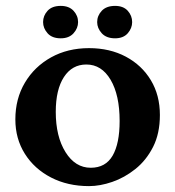

<svg xmlns="http://www.w3.org/2000/svg" viewBox="-20 -632 602 659"><path d="M285.6 6.8Q212.4 6.8 155.3 -22.7Q98.1 -52.2 65.4 -104Q32.7 -155.8 32.7 -222.2Q32.7 -293 65.4 -348.1Q98.1 -403.3 155.3 -435.1Q212.4 -466.8 285.6 -466.8Q356.9 -466.8 411.9 -437.5Q466.8 -408.2 497.8 -356.7Q528.8 -305.2 528.8 -237.3Q528.8 -173.8 505.4 -127.7Q481.9 -81.5 444.6 -51.8Q407.2 -22 365.2 -7.6Q323.2 6.8 285.6 6.8ZM291.5 -56.2Q342.3 -56.2 366.5 -97.7Q390.6 -139.2 390.6 -216.8Q390.6 -305.7 359.6 -358.2Q328.6 -410.6 276.4 -410.6Q227.5 -410.6 199.5 -367.7Q171.4 -324.7 171.4 -248Q171.4 -163.6 204.8 -109.9Q238.3 -56.2 291.5 -56.2ZM188.5 -500.5Q158.7 -500.5 143.3 -517.8Q127.9 -535.2 127.9 -556.2Q127.9 -578.1 143.3 -595Q158.7 -611.8 188.5 -611.8Q216.8 -611.8 232.4 -595Q248 -578.1 248 -556.2Q248 -535.2 232.4 -517.8Q216.8 -500.5 188.5 -500.5ZM375 -500.5Q345.2 -500.5 329.3 -517.8Q313.5 -535.2 313.5 -556.2Q313.5 -578.1 329.3 -595Q345.2 -611.8 375 -611.8Q403.3 -611.8 418.5 -595Q433.6 -578.1 433.6 -556.2Q433.6 -535.2 418.5 -517.8Q403.3 -500.5 375 -500.5Z"/></svg>

Font: Lateef ExtraBold
Style: Regular
Weight: 800
Designer: SIL International
Foundry: SIL International
Version: Version 4.200